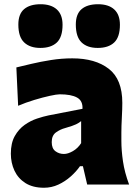

<svg xmlns="http://www.w3.org/2000/svg" viewBox="-20 -864 646 899"><path d="M186 15.1Q133.8 15.1 99.1 -6.8Q64.5 -28.8 47.6 -65.2Q30.8 -101.6 30.8 -144.5Q30.8 -194.3 49.1 -226.8Q67.4 -259.3 95.2 -279.1Q123 -298.8 153.3 -308.8Q183.6 -318.8 207.5 -323.7L366.2 -354.5Q368.2 -392.1 340.8 -407.2Q313.5 -422.4 259.8 -422.4Q246.1 -422.4 213.4 -415.3Q180.7 -408.2 140.4 -396Q100.1 -383.8 64.9 -368.7L56.6 -548.3Q85.4 -555.2 127.7 -565.2Q169.9 -575.2 219.2 -583Q268.6 -590.8 318.4 -590.8Q426.3 -590.8 489.5 -541.7Q552.7 -492.7 552.7 -382.3Q552.7 -354 550.5 -313.5Q548.3 -272.9 548.3 -242.7V-204.6Q548.3 -159.2 555.9 -107.9Q563.5 -56.6 584.5 0H388.2L368.2 -85.9H354.5Q336.9 -60.5 310.8 -37.4Q284.7 -14.2 252.9 0.5Q221.2 15.1 186 15.1ZM279.3 -143.1Q298.3 -143.1 321.5 -156.5Q344.7 -169.9 359.9 -193.8V-296.9Q350.6 -289.1 336.2 -282Q321.8 -274.9 285.6 -264.6Q261.7 -258.3 241.9 -243.9Q222.2 -229.5 222.2 -198.7Q222.2 -168.9 239.5 -156Q256.8 -143.1 279.3 -143.1ZM168.9 -639.6Q120.1 -639.6 93 -665.5Q65.9 -691.4 65.9 -749Q65.9 -798.3 93 -821.3Q120.1 -844.2 169.9 -844.2Q219.2 -844.2 246.1 -819.8Q272.9 -795.4 272.9 -748Q272.9 -690.4 246.1 -665Q219.2 -639.6 168.9 -639.6ZM437.5 -639.6Q388.7 -639.6 361.8 -665.5Q335 -691.4 335 -749Q335 -798.3 362.1 -821.3Q389.2 -844.2 439 -844.2Q488.3 -844.2 514.9 -819.8Q541.5 -795.4 541.5 -748Q541.5 -690.4 514.6 -665Q487.8 -639.6 437.5 -639.6Z"/></svg>

Font: Pinar-DS1-FD ExtraBold
Style: Regular
Weight: 800
Designer: Amin Abedi
Version: Version 2.000